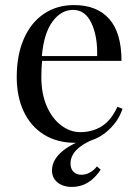

<svg xmlns="http://www.w3.org/2000/svg" viewBox="-20 -549 546 757"><path d="M463 -120Q445 -65 395.5 -25.5Q346 14 276 14Q205 14 153 -18.5Q101 -51 73.5 -109.5Q46 -168 46 -245Q46 -332 74 -396Q102 -460 153 -494.5Q204 -529 272 -529Q362 -529 410.5 -474.5Q459 -420 459 -309H146Q143 -281 143 -245Q143 -179 164.5 -130Q186 -81 221.5 -54.5Q257 -28 296 -28Q344 -28 381 -51Q418 -74 443 -128ZM145 -328H363Q365 -406 340.5 -458Q316 -510 268 -510Q221 -510 187 -464Q153 -418 145 -328ZM345 2Q258 39 258 96Q258 116 269.5 128Q281 140 301 140Q319 140 335.5 130.5Q352 121 362 107L377 120Q332 188 264 188Q228 188 206.5 170Q185 152 185 123Q185 84 221 51.5Q257 19 323 -3H355Q352 0 345 2Z"/></svg>

Font: Myanmar April Display
Style: Regular
Weight: 400
Designer: Khon Soe Zaw Thu
Foundry: Myanmar OS
Version: Version 2.50 April 12, 2019